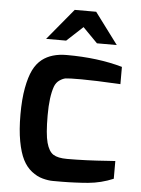

<svg xmlns="http://www.w3.org/2000/svg" viewBox="-53 -773 602 820"><g transform="rotate(5 248.0 -363.0)"><path d="M112 -505Q152 -536 217 -536Q351 -536 456 -506V-432Q344 -438 288.5 -438Q233 -438 221 -436Q209 -434 195 -424.5Q181 -415 174 -397Q158 -353 158 -272.5Q158 -192 168 -155.5Q178 -119 197.5 -106.5Q217 -94 257 -94Q337 -94 431 -101L463 -103V-27Q411 -5 355 0Q337 1 328 2Q319 3 299.5 3.5Q280 4 273 4.5Q266 5 244.5 5Q223 5 204 5Q185 5 160.5 -1.5Q136 -8 113 -26Q90 -44 75 -73.5Q60 -103 51 -151.5Q42 -200 42 -266Q42 -332 51 -380Q60 -428 74.5 -457.5Q89 -487 112 -505ZM123 -597 234 -731H326L426 -597H341L278 -661L209 -597Z"/></g></svg>

Font: Exo
Style: DemiBold
Weight: 600
Designer: Natanael Gama
Version: Version 1.00